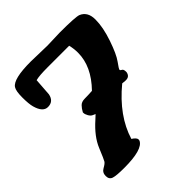

<svg xmlns="http://www.w3.org/2000/svg" viewBox="-199 -814 984 984"><g transform="rotate(-45 293.5 -321.5)"><path d="M490.7 -297.9Q485.8 -271 460 -271H455.1L434.1 -272.9Q304.7 -166 266.1 -38.6Q290.5 -23.4 290.5 -9.8Q290.5 -9.8 290.5 -9.3Q290.5 -5.9 289.1 -2.4Q268.6 41 135.7 41Q79.1 41 58.8 34.4Q38.6 27.8 38.6 2.9Q38.6 -22 59.6 -33.4Q80.6 -44.9 86.4 -54.2Q92.3 -63.5 116.5 -122.3Q140.6 -181.2 205.1 -238.3Q218.8 -250.5 226.6 -258.3Q222.7 -260.3 212.4 -264.6Q202.1 -269 194.3 -282.7Q186.5 -296.4 186.5 -307.1V-310.5Q196.3 -329.1 208.5 -341.3Q220.7 -353.5 243.4 -353.5Q266.1 -353.5 297.4 -355.5Q385.3 -445.8 385.3 -543.9V-545.4Q385.3 -573.2 378.4 -601.6H221.7Q161.1 -601.6 135.7 -594.7L128.9 -499Q120.6 -456.1 79.6 -456.1Q43.5 -456.1 27.8 -512.7Q21 -537.1 21 -584Q21 -630.9 32.2 -647.9Q55.2 -683.6 181.2 -683.6L300.8 -680.7L392.6 -683.6Q507.8 -683.6 527.3 -675.3Q568.8 -657.2 568.8 -602.5V-600.6Q568.8 -545.4 543.9 -472.4Q519 -399.4 496.3 -368.4Q473.6 -337.4 473.6 -332Q473.6 -327.1 481 -323.7Q490.7 -319.8 490.7 -301.8Z"/></g></svg>

Font: Drukaatie burti
Style: Heavy
Weight: 800
Version: Version 0.14